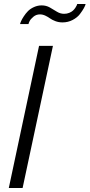

<svg xmlns="http://www.w3.org/2000/svg" viewBox="-20 -938 447 958"><path d="M179.2 -866.2Q160.6 -866.2 146.7 -854.5Q132.8 -842.8 127.9 -833Q123 -823.2 122.1 -817.9H80.1Q81.1 -823.2 85.4 -833Q89.8 -842.8 98.9 -856.7Q107.9 -870.6 119.6 -882.6Q131.3 -894.5 149.7 -902.8Q168 -911.1 188 -911.1Q210.4 -911.1 228.8 -900.6Q247.1 -890.1 263.9 -879.6Q280.8 -869.1 299.8 -869.1Q314 -869.1 325.7 -874Q337.4 -878.9 344.2 -885.3Q351.1 -891.6 356.2 -899.4Q361.3 -907.2 363 -911.4Q364.7 -915.5 365.2 -918H407.2Q405.8 -910.6 398.7 -897.7Q391.6 -884.8 378.7 -867.7Q365.7 -850.6 342.5 -838.4Q319.3 -826.2 292 -826.2Q272.9 -826.2 256.3 -832.5Q239.7 -838.9 229.7 -846.2Q219.7 -853.5 206.3 -859.9Q192.9 -866.2 179.2 -866.2ZM174.8 -709H244.1L92.8 0H23.9Z"/></svg>

Font: Rawline
Style: Italic
Weight: 400
Italic angle: -12°
Designer: Matt McInerney, Pablo Impallari, Rodrigo Fuenzalida
Foundry: Matt McInerney, Pablo Impallari, Rodrigo Fuenzalida
Version: Version 4.020;PS 004.020;hotconv 1.0.88;makeotf.lib2.5.64775